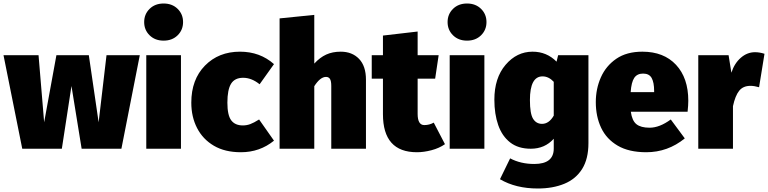

<svg xmlns="http://www.w3.org/2000/svg" viewBox="-25 -849 4384 1096"><path d="M668 0H441L383 -358L328 0H102L-5 -534H195L227 -151L297 -534H482L538 -151L583 -534H773Z M909 -617Q860 -617 829 -647.5Q798 -678 798 -723Q798 -768 829 -798.5Q860 -829 909 -829Q958 -829 989 -798.5Q1020 -768 1020 -723Q1020 -678 989 -647.5Q958 -617 909 -617ZM1008 0H810V-534H1008Z M1350 20Q1259 20 1196 -17Q1133 -54 1100 -118Q1067 -182 1067 -263Q1067 -395 1145 -474.5Q1223 -554 1345 -554Q1459 -554 1539 -483L1457 -368Q1411 -405 1363 -405Q1315 -405 1294 -371Q1273 -337 1273 -263Q1273 -191 1295 -162Q1317 -133 1361 -133Q1383 -133 1403.5 -140.5Q1424 -148 1454 -167L1539 -46Q1458 20 1350 20Z M2064 0H1866V-358Q1866 -387 1858.5 -398.5Q1851 -410 1836 -410Q1803 -410 1769 -357V0H1571V-744L1769 -764V-486Q1801 -521 1837 -537.5Q1873 -554 1920 -554Q1985 -554 2024.5 -513Q2064 -472 2064 -394Z M2355 20Q2161 20 2161 -197V-400H2097V-534H2161V-646L2359 -669V-534H2479L2459 -400H2359V-199Q2359 -135 2397 -135Q2426 -135 2451 -149L2515 -26Q2482 -3 2438 8.5Q2394 20 2355 20Z M2641 -617Q2592 -617 2561 -647.5Q2530 -678 2530 -723Q2530 -768 2561 -798.5Q2592 -829 2641 -829Q2690 -829 2721 -798.5Q2752 -768 2752 -723Q2752 -678 2721 -647.5Q2690 -617 2641 -617ZM2740 0H2542V-534H2740Z M3045 227Q2919 227 2829 174L2887 55Q2947 87 3025 87Q3136 87 3136 -1V-57Q3085 0 3005 0Q2933 0 2887 -36Q2841 -72 2819 -135Q2797 -198 2797 -280Q2797 -404 2861 -479Q2925 -554 3015 -554Q3096 -554 3152 -497L3161 -534H3334V-32Q3334 58 3298 115.5Q3262 173 3196.5 200Q3131 227 3045 227ZM3069 -142Q3109 -142 3136 -189V-382Q3107 -413 3072 -413Q3000 -413 3000 -278Q3000 -200 3018 -171Q3036 -142 3069 -142Z M3664 20Q3565 20 3501 -17.5Q3437 -55 3406.5 -119.5Q3376 -184 3376 -266Q3376 -342 3405 -407.5Q3434 -473 3493 -513.5Q3552 -554 3642 -554Q3764 -554 3834 -479Q3904 -404 3904 -274Q3904 -249 3900 -211H3576Q3583 -160 3608 -140Q3633 -120 3683 -120Q3740 -120 3804 -167L3884 -59Q3787 20 3664 20ZM3709 -323V-330Q3709 -378 3695 -403.5Q3681 -429 3646 -429Q3612 -429 3595.5 -404.5Q3579 -380 3575 -323Z M4159 0H3961V-534H4134L4150 -434Q4167 -487 4203.5 -519Q4240 -551 4285 -551Q4311 -551 4339 -542L4308 -351Q4281 -359 4259 -359Q4217 -359 4194.5 -331Q4172 -303 4159 -243Z"/></svg>

Font: Trujillo Black
Style: Regular
Weight: 900
Designer: Fira Sans original fonts by bBox Type GmbH, Carrois Corporate GbR, & Edenspiekermann AG / Changes by Cristiano Sobral
Foundry: Fira Sans original fonts by bBox Type GmbH, Carrois Corporate GbR, & Edenspiekermann AG / Changes by Cristiano Sobral
Version: Version 4.301;July 28, 2020;FontCreator 13.0.0.2655 64-bit